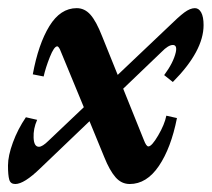

<svg xmlns="http://www.w3.org/2000/svg" viewBox="-32 -445 525 476"><path d="M5.9 11.2Q-5.9 11.2 -9 0.5Q-12.2 -10.3 -12.2 -34.7Q-12.2 -58.6 0 -91.8Q12.2 -125 32.2 -154.3L60.1 -147.9Q50.3 -126 51.3 -103.5Q52.2 -81.1 64.5 -81.1Q73.2 -81.1 88.4 -96.2L175.8 -179.2L116.7 -322.3Q112.8 -330.1 109.9 -330.1Q102.1 -330.1 91.6 -303.7Q81.1 -277.3 76.2 -255.4L49.3 -260.7Q63 -335.4 90.3 -380.1Q117.7 -424.8 158.2 -424.8Q177.7 -424.8 192.1 -408.7Q206.5 -392.6 221.2 -355L259.8 -259.3L383.3 -376.5Q410.6 -403.3 425 -414.1Q439.5 -424.8 451.2 -424.8Q460.9 -424.8 466.8 -414.1Q472.7 -403.3 472.7 -382.8Q472.7 -318.4 396.5 -241.7L375 -258.8Q397.9 -289.6 403.8 -315.4Q407.7 -333.5 396.5 -333.5Q385.3 -333.5 368.7 -316.4L273.4 -225.1L324.7 -97.7Q330.6 -82 335.9 -82Q344.2 -82 360.1 -109.1Q376 -136.2 380.4 -158.2L406.7 -152.3Q392.1 -78.1 361.8 -33.4Q331.5 11.2 289.6 11.2Q269 11.2 254.4 -5.6Q239.7 -22.5 226.6 -55.2L189.9 -144.5L67.9 -27.8Q27.8 11.2 5.9 11.2Z"/></svg>

Font: Elstob 18pt ExtraBold
Style: Italic
Weight: 800
Italic angle: -20°
Designer: Peter S. Baker
Version: Version 1.015